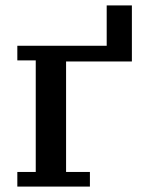

<svg xmlns="http://www.w3.org/2000/svg" viewBox="-20 -689 538 709"><path d="M44 -54H112V-466H44V-520H374V-669H467V-462H224V-54H312V0H44Z"/></svg>

Font: IBM Plex Serif Medm
Style: Regular
Weight: 500
Designer: Mike Abbink, Paul van der Laan, Pieter van Rosmalen
Foundry: Bold Monday
Version: Version 3.001